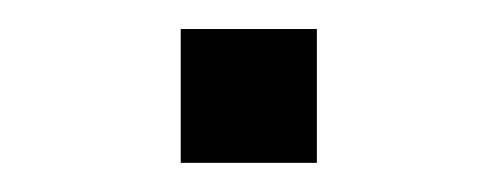

<svg xmlns="http://www.w3.org/2000/svg" viewBox="-20 -121 339 131"><path d="M103.3 -101.2H196.2V-9.9H103.3Z"/></svg>

Font: Pinar-DS3-FD Light
Style: Regular
Weight: 300
Designer: Amin Abedi
Version: Version 3.000